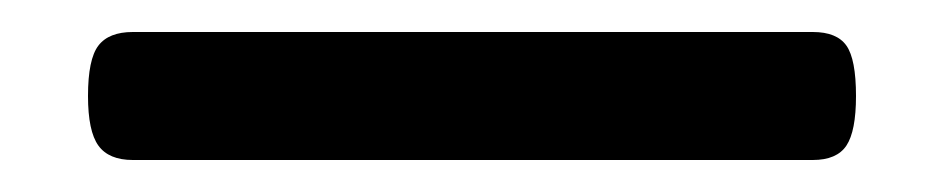

<svg xmlns="http://www.w3.org/2000/svg" viewBox="-20 36 590 120"><path d="M63 136Q48 136 41.5 127Q35 118 35 96Q35 73 41.5 64.5Q48 56 63 56H488Q503 56 509 64.5Q515 73 515 96Q515 118 509 127Q503 136 488 136Z"/></svg>

Font: Playwrite IT Moderna
Style: Regular
Weight: 400
Designer: Veronika Burian, José Scaglione
Foundry: TypeTogether
Version: Version 1.002